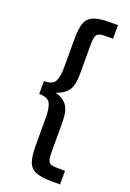

<svg xmlns="http://www.w3.org/2000/svg" viewBox="-158 -723 635 939"><g transform="rotate(20 159.5 -253.5)"><path d="M242 161Q186 161 157 148.5Q128 136 118 106Q108 76 108 25V-125Q108 -168 96.5 -194Q85 -220 38 -220V-287Q85 -287 96.5 -313Q108 -339 108 -382V-532Q108 -584 118 -613.5Q128 -643 157 -655.5Q186 -668 242 -668H285V-597H243Q210 -597 201 -584Q192 -571 192 -533V-380Q192 -317 170.5 -290.5Q149 -264 113 -254V-253Q151 -243 171.5 -216Q192 -189 192 -127V26Q192 65 201 77.5Q210 90 243 90H285V161Z"/></g></svg>

Font: Atkinson Hyperlegible
Style: Regular
Weight: 400
Designer: Elliott Scott, Megan Eiswerth, Linus Boman, Theodore Petrosky
Foundry: Braille Institute
Version: Version 1.006; ttfautohint (v1.8.3)